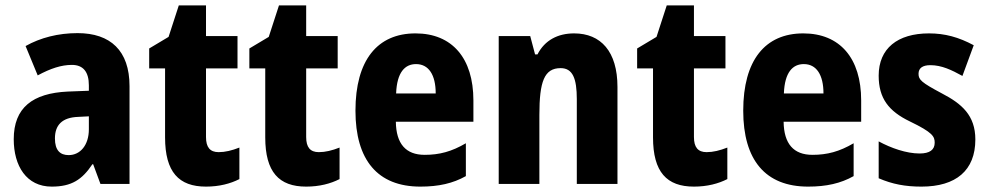

<svg xmlns="http://www.w3.org/2000/svg" viewBox="-20 -683 3670 713"><path d="M268 -560C196 -560 130 -543 75 -512L120 -403C168 -429 208 -442 247 -442C289 -442 310 -416 310 -366V-346L232 -343C101 -337 31 -283 31 -166C31 -67 78 10 172 10C246 10 285 -16 323 -73H326L353 0H461V-363C461 -495 390 -560 268 -560ZM271 -249 310 -251V-203C310 -144 278 -107 235 -107C203 -107 184 -125 184 -169C184 -218 210 -247 271 -249Z M792 -118C760 -118 745 -136 745 -174V-429H862V-549H745V-663H644L606 -546L534 -503V-429H593V-173C593 -44 644 10 745 10C794 10 836 -1 869 -18V-135C841 -124 816 -118 792 -118Z M1164 -118C1132 -118 1117 -136 1117 -174V-429H1234V-549H1117V-663H1016L978 -546L906 -503V-429H965V-173C965 -44 1016 10 1117 10C1166 10 1208 -1 1241 -18V-135C1213 -124 1188 -118 1164 -118Z M1523 -559C1381 -559 1300 -459 1300 -272C1300 -89 1382 10 1541 10C1609 10 1662 -2 1710 -29V-151C1657 -120 1612 -108 1557 -108C1487 -108 1451 -149 1450 -231H1738V-310C1738 -467 1659 -559 1523 -559ZM1525 -445C1572 -445 1598 -405 1598 -336H1451C1454 -415 1484 -445 1525 -445Z M2112 -559C2052 -559 2003 -534 1976 -481H1967L1949 -549H1832V0H1983V-256C1983 -380 2001 -430 2062 -430C2107 -430 2122 -391 2122 -315V0H2273V-360C2273 -492 2211 -559 2112 -559Z M2604 -118C2572 -118 2557 -136 2557 -174V-429H2674V-549H2557V-663H2456L2418 -546L2346 -503V-429H2405V-173C2405 -44 2456 10 2557 10C2606 10 2648 -1 2681 -18V-135C2653 -124 2628 -118 2604 -118Z M2963 -559C2821 -559 2740 -459 2740 -272C2740 -89 2822 10 2981 10C3049 10 3102 -2 3150 -29V-151C3097 -120 3052 -108 2997 -108C2927 -108 2891 -149 2890 -231H3178V-310C3178 -467 3099 -559 2963 -559ZM2965 -445C3012 -445 3038 -405 3038 -336H2891C2894 -415 2924 -445 2965 -445Z M3602 -165C3602 -255 3551 -298 3478 -336C3401 -377 3391 -387 3391 -409C3391 -430 3406 -441 3435 -441C3477 -441 3514 -423 3554 -401L3596 -515C3540 -545 3489 -559 3430 -559C3313 -559 3243 -503 3243 -402C3243 -318 3280 -270 3359 -232C3444 -191 3451 -176 3451 -153C3451 -127 3433 -113 3395 -113C3346 -113 3289 -133 3243 -158V-21C3294 1 3342 10 3402 10C3530 10 3602 -50 3602 -165Z"/></svg>

Font: Noto Sans Gurmukhi UI Condensed ExtraBold
Style: Regular
Weight: 800
Width: 3
Designer: Jelle Bosma - Monotype Design Team
Foundry: Monotype Imaging Inc.
Version: Version 2.004